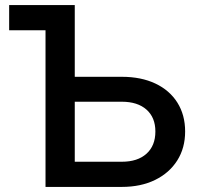

<svg xmlns="http://www.w3.org/2000/svg" viewBox="-20 -735 786 755"><path d="M159 0V-628L171 -616H16V-715H274V-87L262 -99H459Q521 -99 556 -130.5Q591 -162 591 -218Q591 -273 556 -304Q521 -335 459 -335H233V-433H459Q535 -433 591 -406.5Q647 -380 677.5 -331.5Q708 -283 708 -218Q708 -153 677 -104Q646 -55 590 -27.5Q534 0 459 0Z"/></svg>

Font: Wix Madefor Display SemiBold
Style: Regular
Weight: 600
Designer: Dalton Maag Ltd
Foundry: Dalton Maag Ltd
Version: Version 3.100